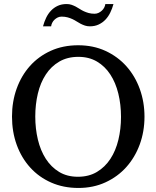

<svg xmlns="http://www.w3.org/2000/svg" viewBox="-20 -910 771 946"><path d="M576.2 -334Q576.2 -395 563 -449Q549.8 -502.9 523.4 -543.2Q497.1 -583.5 457.8 -606.7Q418.5 -629.9 366.2 -629.9Q312 -629.9 272 -606.4Q231.9 -583 205.6 -542.7Q179.2 -502.4 166.5 -449Q153.8 -395.5 153.8 -335.9Q153.8 -275.9 166.7 -221.9Q179.7 -168 205.8 -127.4Q231.9 -86.9 271.2 -63Q310.5 -39.1 363.8 -39.1Q418 -39.1 457.8 -63Q497.6 -86.9 523.9 -127.2Q550.3 -167.5 563.2 -220.9Q576.2 -274.4 576.2 -334ZM691.9 -335Q691.9 -262.2 668.5 -198.2Q645 -134.3 602.3 -86.7Q559.6 -39.1 499.5 -11.5Q439.5 16.1 366.2 16.1Q292.5 16.1 232.2 -10.5Q171.9 -37.1 128.9 -84.5Q85.9 -131.8 62.5 -196Q39.1 -260.3 39.1 -335.9Q39.1 -409.2 62 -473.1Q85 -537.1 127.4 -584.7Q169.9 -632.3 230.2 -659.7Q290.5 -687 365.2 -687Q439.5 -687 499.8 -659.2Q560.1 -631.3 602.8 -583.5Q645.5 -535.6 668.7 -471.7Q691.9 -407.7 691.9 -335ZM539.1 -890.1Q533.2 -868.2 523.4 -848.1Q513.7 -828.1 499.5 -813.2Q485.4 -798.3 466.3 -789.3Q447.3 -780.3 422.9 -780.3Q409.7 -780.3 398.7 -783.9Q387.7 -787.6 377.7 -792.7Q367.7 -797.9 357.9 -804.2Q348.1 -810.5 337.2 -815.7Q326.2 -820.8 313 -824.5Q299.8 -828.1 283.7 -828.1Q273.4 -828.1 264.6 -824Q255.9 -819.8 248.8 -813.2Q241.7 -806.6 237.3 -797.9Q232.9 -789.1 231.9 -780.3H191.9Q197.8 -802.2 207.3 -822.3Q216.8 -842.3 231.2 -857.4Q245.6 -872.6 264.6 -881.3Q283.7 -890.1 308.1 -890.1Q321.3 -890.1 332 -886.5Q342.8 -882.8 352.8 -877.7Q362.8 -872.6 372.3 -866.2Q381.8 -859.9 392.8 -854.7Q403.8 -849.6 416.7 -845.9Q429.7 -842.3 445.8 -842.3Q456.1 -842.3 465.1 -846.4Q474.1 -850.6 481.4 -857.2Q488.8 -863.8 493.4 -872.6Q498 -881.3 499 -890.1Z"/></svg>

Font: Charis SIL
Style: Regular
Weight: 400
Foundry: SIL International
Version: Version 4.112